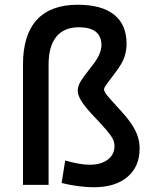

<svg xmlns="http://www.w3.org/2000/svg" viewBox="-20 -780 650 810"><path d="M375 10Q347 10 311.5 5.5Q276 1 240 -8L255 -103Q282 -95 309 -90Q336 -85 358 -85Q406 -85 434.5 -106.5Q463 -128 463 -164Q463 -179 456 -193.5Q449 -208 428 -232.5Q407 -257 366 -300Q335 -334 321.5 -356.5Q308 -379 308 -398Q308 -415 318.5 -433.5Q329 -452 358 -489Q390 -528 399 -550.5Q408 -573 408 -589Q408 -627 384 -646Q360 -665 313 -665Q250 -665 217.5 -625Q185 -585 185 -507V0H77V-508Q77 -633 135.5 -696.5Q194 -760 308 -760Q409 -760 461.5 -718Q514 -676 514 -595Q514 -569 505.5 -541Q497 -513 463 -469Q439 -437 429 -423.5Q419 -410 419 -403Q419 -394 430 -380Q441 -366 475 -329Q511 -291 531.5 -261.5Q552 -232 560.5 -206.5Q569 -181 569 -153Q569 -77 517.5 -33.5Q466 10 375 10Z"/></svg>

Font: M PLUS 1 Medium
Style: Regular
Weight: 500
Designer: Coji Morishita
Foundry: UNDERFOREST DESIGN
Version: Version 1.001